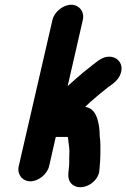

<svg xmlns="http://www.w3.org/2000/svg" viewBox="-20 -739 532 809"><path d="M201 -655 59 -39C51 -5 74 25 108 25C142 25 179 -5 187 -39L215 -162H266V-161C266 -158 268 -153 268 -146C270 -127 274 -109 272 -87C271 -68 273 -49 270 -29C266 2 266 22 284 38C323 71 397 31 399 -24C401 -47 403 -69 403 -91C403 -115 404 -144 400 -166C400 -190 398 -207 393 -228C385 -258 373 -283 339 -289C347 -296 353 -302 359 -308C370 -318 389 -333 400 -343L436 -372C457 -387 481 -403 489 -431C501 -468 478 -497 445 -500C412 -503 389 -479 366 -462L331 -434C309 -416 286 -395 265 -376L329 -655C337 -689 314 -719 280 -719C246 -719 209 -689 201 -655Z"/></svg>

Font: Electronic
Style: SuThkIt
Weight: 900
Version: Version 1.011